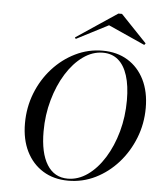

<svg xmlns="http://www.w3.org/2000/svg" viewBox="-54 -802 735 860"><g transform="rotate(5 313.5 -371.5)"><path d="M284.7 11.3Q219.4 11.3 171 -18.5Q122.6 -48.4 96 -102Q69.4 -155.6 69.4 -228.2Q69.4 -300 94.4 -363.7Q119.4 -427.4 163.7 -476.6Q208.1 -525.8 265.7 -554Q323.4 -582.3 387.9 -582.3Q453.2 -582.3 501.2 -552.8Q549.2 -523.4 575.8 -469.8Q602.4 -416.1 602.4 -343.5Q602.4 -271.8 577 -207.7Q551.6 -143.5 507.7 -94.4Q463.7 -45.2 406.5 -16.9Q349.2 11.3 284.7 11.3ZM281.5 2.4Q328.2 2.4 370.6 -27.4Q412.9 -57.3 445.6 -109.7Q478.2 -162.1 496.8 -229Q515.3 -296 515.3 -370.2Q515.3 -435.5 500.8 -481Q486.3 -526.6 458.5 -550Q430.6 -573.4 390.3 -573.4Q343.5 -573.4 301.2 -543.1Q258.9 -512.9 226.2 -460.5Q193.5 -408.1 174.6 -340.7Q155.6 -273.4 155.6 -199.2Q155.6 -102.4 188.3 -50Q221 2.4 281.5 2.4ZM262.9 -624.2 258.9 -630.6 443.5 -754H459.7L576.6 -631.5L571 -624.2L395.2 -703.2L417.7 -704Z"/></g></svg>

Font: Playfair 144pt
Style: Italic
Weight: 400
Italic angle: -15.6°
Designer: Claus Eggers Sørensen
Foundry: Claus Eggers Sørensen
Version: Version 2.001;gftools[0.9.30]